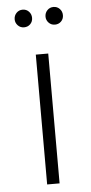

<svg xmlns="http://www.w3.org/2000/svg" viewBox="-52 -738 365 769"><g transform="rotate(-5 130.5 -353.0)"><path d="M106 0V-522H156V0ZM69 -635Q54 -635 44 -645.5Q34 -656 34 -670Q34 -685 44 -695.5Q54 -706 69 -706Q84 -706 94 -695.5Q104 -685 104 -670Q104 -655 94 -645Q84 -635 69 -635ZM193 -635Q178 -635 168 -645.5Q158 -656 158 -670Q158 -685 168 -695.5Q178 -706 193 -706Q208 -706 218 -695.5Q228 -685 228 -670Q228 -655 218 -645Q208 -635 193 -635Z"/></g></svg>

Font: Montserrat Light
Style: Regular
Weight: 300
Designer: Julieta Ulanovsky
Foundry: Julieta Ulanovsky
Version: Version 9.000; ttfautohint (v1.8.4.7-5d5b)